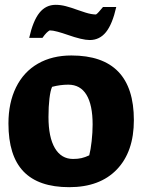

<svg xmlns="http://www.w3.org/2000/svg" viewBox="-20 -763 593 796"><path d="M15 -251Q15 -337 46.5 -401Q78 -465 137 -499Q196 -533 276 -533Q535 -533 535 -265Q535 -134 464.5 -60.5Q394 13 267 13Q140 13 77.5 -52Q15 -117 15 -251ZM350 -119Q356 -142 360 -178Q364 -214 364 -247Q364 -328 338.5 -370Q313 -412 263 -412Q230 -412 196 -403Q189 -388 185 -354.5Q181 -321 181 -278Q181 -194 207.5 -149Q234 -104 283 -104Q303 -104 318 -107.5Q333 -111 350 -119ZM259 -619Q239 -626 219 -631.5Q199 -637 186 -637Q180 -634 172.5 -626.5Q165 -619 156 -606H101Q117 -677 143.5 -710Q170 -743 211 -743Q231 -743 252.5 -737.5Q274 -732 304 -721Q309 -719 334 -711Q359 -703 378 -703Q383 -706 390 -714Q397 -722 407 -734H462Q446 -663 419.5 -630Q393 -597 352 -597Q321 -597 259 -619Z"/></svg>

Font: Suez One
Style: Regular
Weight: 400
Designer: Michal Sahar
Foundry: Hagilda
Version: Version 1.001